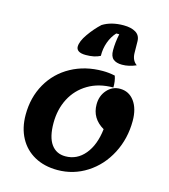

<svg xmlns="http://www.w3.org/2000/svg" viewBox="-130 -990 982 1117"><g transform="rotate(15 360.5 -431.5)"><path d="M59 -238Q59 -343 106 -425.5Q153 -508 237 -554Q321 -600 427 -600Q465 -600 501 -592Q512 -561 511 -523Q424 -523 360 -485Q296 -447 262 -381.5Q228 -316 228 -234Q228 -149 258.5 -106.5Q289 -64 344 -64Q414 -64 461 -120.5Q508 -177 519 -274Q442 -319 442 -403Q442 -455 473.5 -490.5Q505 -526 551 -526Q605 -526 637.5 -482Q670 -438 670 -364Q670 -257 623.5 -167.5Q577 -78 496.5 -26.5Q416 25 320 25Q241 25 182 -7.5Q123 -40 91 -99.5Q59 -159 59 -238ZM476 -888Q521 -888 548.5 -871.5Q576 -855 577 -820L578 -748Q579 -704 609 -683Q566 -664 525 -664Q490 -664 471.5 -679.5Q453 -695 453 -732Q453 -779 464 -831H446Q420 -803 406 -764Q392 -725 393 -682Q359 -664 307 -664Q277 -664 263 -673.5Q249 -683 249 -699Q249 -731 281 -776.5Q313 -822 350 -856Q401 -888 476 -888Z"/></g></svg>

Font: Lemonada SemiBold
Style: Regular
Weight: 600
Designer: Mohamed Gaber (Arabic) Eduardo Tunni (Latin)
Foundry: Kief Type Foundry
Version: Version 3.006